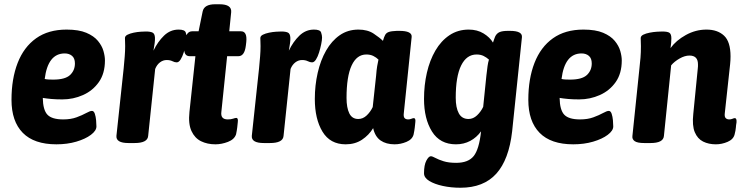

<svg xmlns="http://www.w3.org/2000/svg" viewBox="-20 -670 3486 902"><path d="M245 8Q140 8 87 -46Q34 -100 34 -201Q34 -300 63 -374.5Q92 -449 149.5 -490Q207 -531 293 -531Q350 -531 385.5 -516Q421 -501 440 -478Q459 -455 466 -430.5Q473 -406 473 -386Q473 -325 444.5 -284.5Q416 -244 370 -223.5Q324 -203 273 -203Q244 -203 221.5 -205Q199 -207 181 -210Q182 -153 203 -131Q224 -109 277 -109Q313 -109 340 -119Q367 -129 385 -139Q403 -149 412 -149Q421 -149 425.5 -135.5Q430 -122 431.5 -105Q433 -88 433 -76Q433 -56 407 -36.5Q381 -17 338.5 -4.5Q296 8 245 8ZM230 -296Q286 -296 309 -317.5Q332 -339 332 -372Q332 -396 318.5 -407.5Q305 -419 284 -419Q205 -419 190 -299Q198 -297 209 -296.5Q220 -296 230 -296Z M584 2Q524 2 527 -32L561 -349Q564 -380 566 -405.5Q568 -431 568 -453Q568 -467 567.5 -474.5Q567 -482 567 -491Q567 -501 579 -507Q591 -513 608 -516.5Q625 -520 641 -521Q657 -522 665 -522Q686 -522 696.5 -517Q707 -512 708 -493Q709 -474 701 -432Q721 -474 750.5 -502.5Q780 -531 819 -531Q848 -531 852.5 -517.5Q857 -504 857 -494Q857 -482 853 -462.5Q849 -443 843 -423.5Q837 -404 828.5 -390.5Q820 -377 810 -377Q801 -377 790 -382.5Q779 -388 763 -388Q746 -388 731.5 -377Q717 -366 709 -346L676 -31Q673 2 612 2Z M992 8Q954 8 924.5 -6.5Q895 -21 879.5 -54.5Q864 -88 870 -144L898 -406H871Q840 -406 846 -456L848 -473Q853 -523 883 -523H913L932 -616Q939 -650 991 -650H1011Q1070 -650 1066 -612L1057 -523H1112Q1142 -523 1137 -473L1135 -456Q1129 -406 1100 -406H1047L1020 -145Q1015 -109 1050 -109Q1065 -109 1075 -112.5Q1085 -116 1090 -116Q1100 -116 1097 -95Q1096 -85 1094.5 -71.5Q1093 -58 1089 -39Q1081 -15 1051 -3.5Q1021 8 992 8Z M1220 2Q1160 2 1163 -32L1197 -349Q1200 -380 1202 -405.5Q1204 -431 1204 -453Q1204 -467 1203.5 -474.5Q1203 -482 1203 -491Q1203 -501 1215 -507Q1227 -513 1244 -516.5Q1261 -520 1277 -521Q1293 -522 1301 -522Q1322 -522 1332.5 -517Q1343 -512 1344 -493Q1345 -474 1337 -432Q1357 -474 1386.5 -502.5Q1416 -531 1455 -531Q1484 -531 1488.5 -517.5Q1493 -504 1493 -494Q1493 -482 1489 -462.5Q1485 -443 1479 -423.5Q1473 -404 1464.5 -390.5Q1456 -377 1446 -377Q1437 -377 1426 -382.5Q1415 -388 1399 -388Q1382 -388 1367.5 -377Q1353 -366 1345 -346L1312 -31Q1309 2 1248 2Z M1604 8Q1531 8 1495 -51.5Q1459 -111 1459 -205Q1459 -269 1472.5 -328Q1486 -387 1512 -432.5Q1538 -478 1576 -504.5Q1614 -531 1664 -531Q1707 -531 1735.5 -512Q1764 -493 1779 -478Q1784 -496 1789.5 -506Q1795 -516 1807 -520Q1819 -524 1844 -525H1856Q1916 -525 1914 -497L1877 -138Q1875 -122 1880.5 -115.5Q1886 -109 1898 -109Q1905 -109 1912.5 -112Q1920 -115 1924 -115Q1934 -115 1931 -94Q1930 -84 1928.5 -70.5Q1927 -57 1923 -38Q1917 -15 1889.5 -3.5Q1862 8 1834 8Q1794 8 1768 -10Q1742 -28 1733 -68Q1713 -35 1680.5 -13.5Q1648 8 1604 8ZM1663 -111Q1685 -111 1702.5 -127.5Q1720 -144 1731 -167L1747 -315Q1749 -342 1752 -359.5Q1755 -377 1758 -390Q1748 -400 1734 -407Q1720 -414 1701 -414Q1656 -414 1632 -362.5Q1608 -311 1608 -210Q1608 -164 1621 -137.5Q1634 -111 1663 -111Z M2143 212Q2099 212 2060 203.5Q2021 195 1996.5 180Q1972 165 1972 144Q1972 105 1983 84.5Q1994 64 2004 64Q2011 64 2025.5 72Q2040 80 2064 87.5Q2088 95 2123 95Q2180 95 2205.5 63Q2231 31 2240 -53Q2219 -24 2189 -8Q2159 8 2122 8Q2047 8 2009.5 -52Q1972 -112 1972 -205Q1972 -270 1985.5 -328.5Q1999 -387 2025.5 -432.5Q2052 -478 2091.5 -504.5Q2131 -531 2182 -531Q2222 -531 2251.5 -513Q2281 -495 2296 -470Q2299 -479 2301.5 -486Q2304 -493 2306 -498Q2313 -513 2326.5 -519Q2340 -525 2367 -525H2376Q2435 -525 2432 -495L2386 -53Q2371 80 2311.5 146Q2252 212 2143 212ZM2181 -111Q2203 -111 2221 -128Q2239 -145 2250 -168L2265 -315Q2268 -342 2270.5 -359.5Q2273 -377 2277 -390Q2266 -400 2252 -407Q2238 -414 2219 -414Q2172 -414 2146.5 -362.5Q2121 -311 2121 -211Q2121 -164 2135.5 -137.5Q2150 -111 2181 -111Z M2673 8Q2568 8 2515 -46Q2462 -100 2462 -201Q2462 -300 2491 -374.5Q2520 -449 2577.5 -490Q2635 -531 2721 -531Q2778 -531 2813.5 -516Q2849 -501 2868 -478Q2887 -455 2894 -430.5Q2901 -406 2901 -386Q2901 -325 2872.5 -284.5Q2844 -244 2798 -223.5Q2752 -203 2701 -203Q2672 -203 2649.5 -205Q2627 -207 2609 -210Q2610 -153 2631 -131Q2652 -109 2705 -109Q2741 -109 2768 -119Q2795 -129 2813 -139Q2831 -149 2840 -149Q2849 -149 2853.5 -135.5Q2858 -122 2859.5 -105Q2861 -88 2861 -76Q2861 -56 2835 -36.5Q2809 -17 2766.5 -4.5Q2724 8 2673 8ZM2658 -296Q2714 -296 2737 -317.5Q2760 -339 2760 -372Q2760 -396 2746.5 -407.5Q2733 -419 2712 -419Q2633 -419 2618 -299Q2626 -297 2637 -296.5Q2648 -296 2658 -296Z M3343 8Q3309 8 3283 -5Q3257 -18 3244 -49Q3231 -80 3237 -135L3258 -347Q3259 -354 3259 -358.5Q3259 -363 3259 -368Q3259 -409 3219 -409Q3197 -409 3172.5 -395Q3148 -381 3133 -363L3099 -31Q3096 2 3036 2H3007Q2974 2 2961.5 -7Q2949 -16 2951 -31L2984 -349Q2987 -375 2989 -399Q2991 -423 2991 -453Q2991 -462 2990.5 -471Q2990 -480 2990 -491Q2990 -501 3002 -507Q3014 -513 3032 -516.5Q3050 -520 3066.5 -521Q3083 -522 3091 -522Q3117 -522 3125.5 -515.5Q3134 -509 3134 -490Q3134 -469 3130 -444Q3156 -480 3202 -505.5Q3248 -531 3299 -531Q3351 -531 3381.5 -502.5Q3412 -474 3412 -405Q3412 -396 3411.5 -387Q3411 -378 3410 -368L3385 -138Q3383 -122 3389 -115.5Q3395 -109 3406 -109Q3414 -109 3421 -112Q3428 -115 3432 -115Q3442 -115 3440 -94Q3438 -84 3437 -70.5Q3436 -57 3431 -38Q3425 -15 3398 -3.5Q3371 8 3343 8Z"/></svg>

Font: Asap Semi Condensed Semi Condensed Regular
Style: Bold Italic
Weight: 700
Width: 4
Italic angle: -6°
Designer: Pablo Cosgaya
Foundry: Omnibus-Type
Version: Version 3.001; ttfautohint (v1.8.4.7-5d5b)